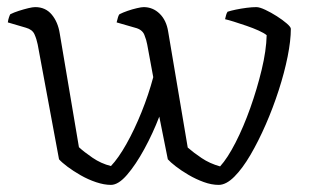

<svg xmlns="http://www.w3.org/2000/svg" viewBox="-20 -520 895 540"><path d="M292 0Q273 0 250.5 -7.5Q228 -15 207 -27Q186 -39 170 -51Q154 -63 146 -72L86 -395Q83 -410 77 -423.5Q71 -437 53 -442L2 -457Q3 -465 5.5 -472Q8 -479 9 -480Q19 -485 33 -489.5Q47 -494 59.5 -497Q72 -500 79 -500Q108 -500 125.5 -479Q143 -458 148 -426L202 -106Q216 -93 240 -76.5Q264 -60 292 -53Q313 -75 335.5 -115Q358 -155 378 -204.5Q398 -254 411 -303L394 -395Q392 -407 386 -422Q380 -437 360 -442L308 -457Q310 -466 312 -472Q314 -478 316 -480Q326 -485 339 -489.5Q352 -494 365 -497Q378 -500 384 -500Q410 -500 429 -481.5Q448 -463 453 -431L508 -105Q524 -91 547 -75.5Q570 -60 599 -52Q620 -75 642.5 -119Q665 -163 684 -216.5Q703 -270 716 -324Q729 -378 730 -421Q723 -427 707.5 -434Q692 -441 673 -447.5Q654 -454 638 -459Q622 -464 613 -466Q615 -474 616 -478Q617 -482 620 -487Q629 -490 643.5 -493Q658 -496 673.5 -498Q689 -500 701 -500Q710 -500 726 -492.5Q742 -485 758.5 -474.5Q775 -464 786.5 -454Q798 -444 798 -439Q798 -406 789 -361Q780 -316 764 -266.5Q748 -217 727.5 -170Q707 -123 684.5 -84.5Q662 -46 639 -23Q616 0 595 0Q575 0 553 -8Q531 -16 510.5 -28Q490 -40 474.5 -52Q459 -64 452 -72L428 -192Q410 -145 386 -101Q362 -57 337.5 -28.5Q313 0 292 0Z"/></svg>

Font: Texturina 12pt Thin
Style: Regular
Weight: 250
Designer: Guillermo Torres Carreño
Foundry: Omnibus-Type
Version: Version 1.002